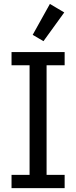

<svg xmlns="http://www.w3.org/2000/svg" viewBox="-20 -972 394 992"><path d="M39.6 0V-68.4H132.8V-634.8H39.6V-703.1H314V-634.8H220.7V-68.4H314V0ZM204.6 -759.3 148.9 -792 237.8 -951.7 312 -907.7Z"/></svg>

Font: Schibsted Grotesk
Style: Regular
Weight: 400
Designer: Bakken & Baeck AS, Henrik Kongsvoll
Foundry: Schibsted ASA
Version: Version 1.100; ttfautohint (v1.8.4.7-5d5b);gftools[0.9.25]